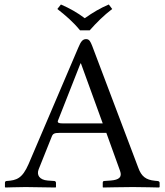

<svg xmlns="http://www.w3.org/2000/svg" viewBox="-20 -832 735 854"><path d="M263 -283C241 -283 234 -286 238 -296L338 -550H340L437 -283ZM152 -79 210 -224C215 -237 221 -241 245 -241H453L514 -72C524 -44 510 -32 472 -29L444 -27C439 -27 437 -24 437 -19V0L438 2C438 2 536 0 571 0C610 0 687 2 687 2L690 0V-19C690 -24 685 -27 680 -27L669 -28C629 -32 609 -47 595 -86L390 -628C382 -648 377 -658 363 -658C348 -658 340 -648 329 -622L107 -102C79 -38 54 -30 10 -27C5 -27 2 -24 2 -19V0L4 2C4 2 68 0 94 0C118 0 227 2 227 2L229 0V-19C229 -24 225 -27 221 -27L192 -29C155 -32 142 -54 152 -79ZM336 -697H379C409 -731 441 -763 479 -792L464 -812C426 -796 394 -777 357 -751C324 -776 290 -795 251 -812L235 -792C271 -764 306 -734 336 -697Z"/></svg>

Font: Linux Libertine O C
Style: Regular
Weight: 400
Designer: Philipp H. Poll
Foundry: Philipp H. Poll
Version: Version 4.0.3